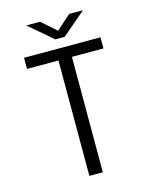

<svg xmlns="http://www.w3.org/2000/svg" viewBox="-127 -945 804 1026"><g transform="rotate(-15 275.0 -432.0)"><path d="M237.5 0V-638.5H63.5V-700H486.5V-638.5H312V0ZM119.5 -864H196L277 -792.5L357 -864H433.5L302.5 -752H250.5Z"/></g></svg>

Font: Trispace SemiCondensed Light
Style: Regular
Weight: 300
Width: 4
Designer: Tyler Finck
Foundry: Etcetera Type Company
Version: Version 1.210; ttfautohint (v1.8.3)